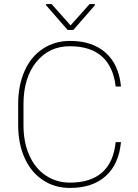

<svg xmlns="http://www.w3.org/2000/svg" viewBox="-20 -924 688 954"><path d="M554.7 -217.8C554.7 -217.8 554.7 -217.8 554.7 -217.8C547.9 -150.9 525.4 -100.6 487.3 -66.9C448.7 -33.2 395.5 -16.6 327.6 -16.6C327.6 -16.6 327.6 -16.6 327.6 -16.6C282.2 -16.6 241.7 -28.8 206.5 -52.7C170.9 -76.7 144 -110.4 125 -153.8C106 -196.8 96.7 -246.1 96.7 -302.2C96.7 -302.2 96.7 -406.7 96.7 -406.7C96.7 -406.7 96.7 -406.7 96.7 -406.7C96.7 -494.1 118.2 -564 160.6 -616.2C203.1 -668.5 258.8 -694.3 327.6 -694.3C327.6 -694.3 327.6 -694.3 327.6 -694.3C395.5 -694.3 448.2 -677.2 486.3 -643.6C524.4 -609.4 547.4 -559.6 554.7 -494.1C554.7 -494.1 581.1 -494.1 581.1 -494.1C581.1 -494.1 581.1 -494.1 581.1 -494.1C574.2 -566.9 548.8 -623 504.9 -662.1C460.9 -701.2 401.9 -720.7 327.6 -720.7C327.6 -720.7 327.6 -720.7 327.6 -720.7C276.9 -720.7 231.9 -707.5 192.9 -681.6C153.3 -655.8 123 -618.7 102.1 -571.3C81.1 -523.4 70.3 -469.2 70.3 -408.7C70.3 -408.7 70.3 -298.8 70.3 -298.8C70.3 -298.8 70.3 -298.8 70.3 -298.8C70.8 -238.3 81.5 -184.6 103 -137.7C124.5 -90.3 154.8 -54.2 193.8 -28.8C232.4 -2.9 277.3 9.8 327.6 9.8C327.6 9.8 327.6 9.8 327.6 9.8C402.3 9.8 461.9 -9.8 505.4 -49.3C548.8 -88.4 574.2 -144.5 581.1 -217.8C581.1 -217.8 554.7 -217.8 554.7 -217.8ZM236.3 -903.8C236.3 -903.8 208.5 -903.8 208.5 -903.8C208.5 -903.8 208.5 -898.4 208.5 -898.4C208.5 -898.4 315.9 -775.4 315.9 -775.4C315.9 -775.4 344.7 -775.4 344.7 -775.4C344.7 -775.4 451.2 -897.5 451.2 -897.5C451.2 -897.5 451.2 -903.8 451.2 -903.8C451.2 -903.8 425.3 -903.8 425.3 -903.8C425.3 -903.8 330.6 -797.9 330.6 -797.9C330.6 -797.9 236.3 -903.8 236.3 -903.8Z"/></svg>

Font: WOX
Style: Regular
Weight: 500
Designer: Google
Foundry: ""
Version: ""